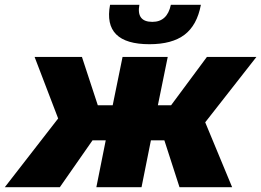

<svg xmlns="http://www.w3.org/2000/svg" viewBox="-72 -779 1087 799"><path d="M675 0 612 -195H556L517 0H329L368 -195H313L177 0H-52L170 -286L72 -542H269L335 -341H397L438 -542H626L585 -341H640L789 -542H995L782 -270L894 0ZM550 -595Q355 -595 386 -759H508Q495 -688 562 -688Q624 -688 639 -759H764Q748 -674 696 -634.5Q644 -595 550 -595Z"/></svg>

Font: Montserrat ExtraBold
Style: Italic
Weight: 800
Italic angle: -11.3°
Designer: Julieta Ulanovsky
Foundry: Julieta Ulanovsky
Version: Version 9.000; ttfautohint (v1.8.4.7-5d5b)